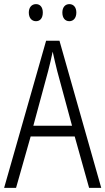

<svg xmlns="http://www.w3.org/2000/svg" viewBox="-20 -913 512 933"><path d="M120 -852C120 -826 134 -810 155 -810C175 -810 188 -825 188 -852C188 -878 175 -893 155 -893C134 -893 120 -877 120 -852ZM283 -852C283 -826 296 -810 317 -810C337 -810 351 -826 351 -852C351 -878 337 -893 317 -893C297 -893 283 -878 283 -852ZM413 0H472L269 -715H204L0 0H58L129 -250H343ZM258 -568 330 -302H142L214 -568C222 -600 230 -631 236 -662C242 -632 251 -598 258 -568Z"/></svg>

Font: Noto Sans Armenian Condensed Light
Style: Regular
Weight: 300
Width: 3
Designer: Monotype Design Team
Foundry: Monotype Imaging Inc.
Version: Version 2.008